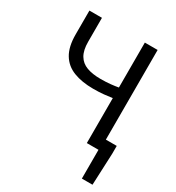

<svg xmlns="http://www.w3.org/2000/svg" viewBox="-198 -777 996 1086"><g transform="rotate(30 300.0 -234.0)"><path d="M427.2 0V-293.7Q403.1 -290.1 373.6 -287Q344 -283.9 304 -283.9Q230 -283.9 176.2 -304.8Q122.4 -325.6 93.8 -373.1Q65.1 -420.6 65.1 -500.3V-656.3H147.1V-500.3Q147.1 -444.8 166.4 -412.4Q185.7 -380 222.5 -366.5Q259.3 -352.9 311.8 -352.9Q349.4 -352.9 378 -356Q406.6 -359.1 427.2 -362.8V-656.3H510.7V0ZM503.3 188V0H463.9V-70.7H581.7V-20.8L572.7 188Z"/></g></svg>

Font: Source Code Pro ExtraLight
Style: Regular
Weight: 200
Monospace: yes
Designer: Paul D. Hunt, Teo Tuominen
Foundry: Adobe
Version: Version 1.026;hotconv 1.1.0;makeotfexe 2.6.0